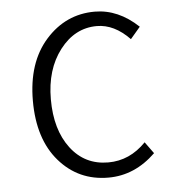

<svg xmlns="http://www.w3.org/2000/svg" viewBox="-45 -588 590 644"><g transform="rotate(-5 250.0 -266.5)"><path d="M294.9 12.7Q194.3 12.7 129.4 -62Q64.5 -136.7 64.5 -265.6Q64.5 -394.5 131.8 -470.2Q199.2 -545.9 296.9 -545.9Q376 -545.9 443.4 -482.4L410.2 -443.4Q358.4 -497.1 299.8 -497.1Q225.6 -497.1 175.3 -431.6Q125 -366.2 125 -265.6Q125 -163.1 172.4 -100.6Q219.7 -38.1 298.8 -38.1Q371.1 -38.1 425.8 -94.7L454.1 -55.7Q383.8 12.7 294.9 12.7Z"/></g></svg>

Font: Gen Shin Gothic Monospace Light
Style: Regular
Weight: 300
Designer: [Source Han Sans]
Ryoko NISHIZUKA  (kana & ideographs); Paul D. Hunt (Latin, Greek & Cyrillic); Wenlong ZHANG  (bopomofo
Version: Version 1.002.20150607